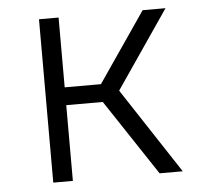

<svg xmlns="http://www.w3.org/2000/svg" viewBox="-44 -597 689 644"><g transform="rotate(-5 300.0 -275.0)"><path d="M110 0V-550H176V-315H298L459 -550H536L357 -288L546 0H468L299 -255H176V0Z"/></g></svg>

Font: JetBrains Mono NL ExtraLight
Style: Regular
Weight: 200
Designer: Philipp Nurullin, Konstantin Bulenkov
Foundry: JetBrains
Version: Version 2.304; ttfautohint (v1.8.4.7-5d5b)